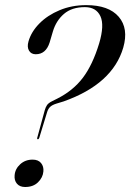

<svg xmlns="http://www.w3.org/2000/svg" viewBox="-20 -740 521 768"><path d="M159 -299Q162.5 -311.5 168.2 -319.8Q174 -328 188 -335L209 -345.5Q272.5 -377.5 311.5 -429Q350.5 -480.5 376.5 -566Q398.5 -639.5 381.5 -675.5Q364.5 -711.5 319.5 -711.5Q267.5 -711.5 236 -684.5Q204.5 -657.5 191.5 -614L178.5 -570Q163.5 -523 123 -523Q104.5 -523 96 -537.5Q87.5 -552 94 -574.5Q105 -613 137.5 -646Q170 -679 218.5 -699.2Q267 -719.5 325 -719.5Q415 -719.5 455 -672.8Q495 -626 473 -549.5Q430.5 -404 235 -334.5L205.5 -325.5Q188 -320 180 -312Q172 -304 168 -290L137 -188.5Q135 -183 131.5 -183Q127.5 -183 129 -189ZM80.5 8Q59 8 47.8 -5.2Q36.5 -18.5 38.5 -39Q40.5 -64.5 60.8 -83Q81 -101.5 110.5 -101.5Q133 -101.5 144.2 -87.8Q155.5 -74 153.5 -54Q151.5 -30 132.2 -11Q113 8 80.5 8Z"/></svg>

Font: Fraunces 144pt S000
Style: Italic
Weight: 400
Italic angle: -16°
Version: Version 1.000; ttfautohint (v1.8.3)